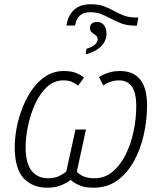

<svg xmlns="http://www.w3.org/2000/svg" viewBox="-20 -874 759 904"><path d="M293 -753.9Q299.3 -799.8 327.9 -826.9Q356.4 -854 406.7 -854Q442.9 -854 469 -844.5Q495.1 -835 517.1 -822.5Q539.1 -810.1 563.5 -800.8Q587.9 -791.5 621.1 -791.5H631.3L624.5 -753.4H615.2Q580.1 -753.4 553.7 -762.9Q527.3 -772.5 504.4 -784.9Q481.4 -797.4 458 -806.9Q434.6 -816.4 404.8 -816.4Q372.1 -816.4 355 -799.6Q337.9 -782.7 333.5 -753.9ZM383.8 -618.2 387.2 -644.5Q410.2 -650.9 425 -662.6Q439.9 -674.3 439.9 -688Q439.9 -697.8 435.3 -703.1Q430.7 -708.5 423.3 -712.9Q415.5 -718.3 409.7 -724.4Q403.8 -730.5 403.8 -741.7Q403.8 -770.5 438.5 -770.5Q458 -770.5 469.7 -755.6Q481.4 -740.7 481.4 -716.3Q481.4 -681.6 456.1 -656Q430.7 -630.4 383.8 -618.2ZM202.1 9.8Q132.3 9.8 90.8 -35.4Q49.3 -80.6 49.3 -182.1Q49.3 -225.1 58.8 -274.2Q68.4 -323.2 87.2 -370.1Q106 -417 133.5 -455.3Q161.1 -493.7 197.8 -516.6Q234.4 -539.6 279.8 -539.6Q313.5 -539.6 335.4 -531.5Q357.4 -523.4 375.5 -508.8L347.7 -470.7Q332.5 -482.9 316.7 -489.3Q300.8 -495.6 277.8 -495.6Q232.9 -495.1 199.7 -463.4Q166.5 -431.6 144.5 -382.6Q122.6 -333.5 111.6 -280Q100.6 -226.6 100.6 -182.6Q100.6 -104.5 129.2 -69.6Q157.7 -34.7 205.6 -34.7Q236.3 -34.7 257.6 -44.7Q278.8 -54.7 292 -66.4L335.4 -264.2H384.8L341.8 -66.4Q351.1 -53.7 371.8 -44.2Q392.6 -34.7 424.8 -34.7Q472.2 -34.7 508.8 -64.5Q545.4 -94.2 570.6 -144Q595.7 -193.8 608.6 -254.2Q621.6 -314.5 621.6 -376Q621.6 -495.6 539.6 -495.6Q501.5 -495.6 466.3 -471.7L446.3 -510.7Q465.3 -523.4 490.2 -531.5Q515.1 -539.6 544.9 -539.6Q672.4 -539.6 672.4 -377.4Q672.4 -307.1 656.7 -238.5Q641.1 -169.9 609.9 -113.8Q578.6 -57.6 531.5 -23.9Q484.4 9.8 421.4 9.8Q377.9 9.8 352.1 -2.2Q326.2 -14.2 313 -26.9Q295.4 -13.2 267.8 -1.7Q240.2 9.8 202.1 9.8Z"/></svg>

Font: Open Sans Light
Style: Italic
Weight: 300
Italic angle: -12°
Designer: Monotype Design Team
Foundry: Monotype Imaging Inc.
Version: Version 3.003; ttfautohint (v1.8.4)